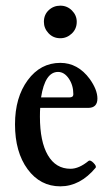

<svg xmlns="http://www.w3.org/2000/svg" viewBox="-20 -647 392 678"><path d="M193 -512Q168 -512 151.5 -529.5Q135 -547 135 -570Q135 -595 152 -611Q169 -627 193 -627Q217 -627 234 -610Q251 -593 251 -570Q251 -545 233.5 -528.5Q216 -512 193 -512ZM193 11Q122 11 77.5 -49.5Q33 -110 33 -208Q33 -303 78 -364Q123 -425 193 -425Q255 -425 297 -368Q324 -330 324 -299Q324 -266 291 -266H122Q121 -256 121 -235Q121 -147 149 -99Q177 -51 229 -51Q259 -51 293 -79Q299 -83 310 -72Q321 -61 318 -55Q263 11 193 11ZM185 -393Q139 -393 125 -303H225Q239 -303 239 -314Q239 -346 223 -369.5Q207 -393 185 -393Z"/></svg>

Font: Junicode Cond Medium
Style: Regular
Weight: 500
Width: 3
Designer: Peter S. Baker
Version: Version 2.201